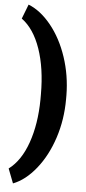

<svg xmlns="http://www.w3.org/2000/svg" viewBox="-65 -819 481 1074"><g transform="rotate(5 176.0 -282.0)"><path d="M305.7 -275.4Q305.7 -160.6 272 -57.6Q238.3 45.4 179 119.4Q119.6 193.4 50.8 219.7L19.5 138.7Q87.4 87.9 124.5 -17.6Q161.6 -123 163.1 -260.3V-290Q163.1 -437 125.7 -544.9Q88.4 -652.8 19.5 -703.1L50.8 -784.2Q119.1 -757.3 178 -684.8Q236.8 -612.3 270.8 -510.5Q304.7 -408.7 305.7 -296.9Z"/></g></svg>

Font: Vazir Black UI
Style: Black-UI
Weight: 900
Designer: Saber Rastikerdar
Foundry: Saber Rastikerdar
Version: Version 30.1.0